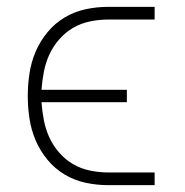

<svg xmlns="http://www.w3.org/2000/svg" viewBox="-20 -540 540 560"><path d="M295 0Q262 0 229.5 -7Q197 -14 168.5 -31Q140 -48 118.5 -74Q97 -100 84 -130.5Q71 -161 66 -194Q61 -227 61 -260Q61 -293 66 -326Q71 -359 84 -389.5Q97 -420 118.5 -446Q140 -472 168.5 -489Q197 -506 229.5 -513Q262 -520 295 -520H431V-483H295Q269 -483 242.5 -477.5Q216 -472 193.5 -459Q171 -446 153 -425.5Q135 -405 124 -381Q113 -357 108 -331Q103 -305 101 -278H350V-242H101Q103 -215 108 -189Q113 -163 124 -139Q135 -115 153 -94.5Q171 -74 193.5 -61Q216 -48 242.5 -42.5Q269 -37 295 -37H431V0Z"/></svg>

Font: Iosevka SS04 Extralight
Style: Regular
Weight: 200
Monospace: yes
Designer: Belleve Invis
Foundry: Belleve Invis
Version: Version 19.0.0; ttfautohint (v1.8.4)